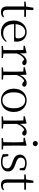

<svg xmlns="http://www.w3.org/2000/svg" viewBox="1590 -2390 814 4035"><g transform="rotate(90 1997.5 -373.0)"><path d="M234 14C283 14 320 -2 347 -33L333 -50C306 -35 286 -26 256 -26C211 -26 187 -53 187 -116V-475H334V-512H187L192 -667H143L119 -514L14 -505V-475H117V-201C117 -165 116 -146 116 -115C116 -28 153 14 234 14Z M662 14C750 14 815 -26 859 -91L844 -105C802 -57 750 -32 680 -32C568 -32 489 -102 487 -261H850C854 -277 856 -297 856 -321C856 -438 780 -526 654 -526C523 -526 412 -420 412 -254C412 -74 517 14 662 14ZM488 -292C496 -418 566 -495 652 -495C738 -495 787 -431 787 -346C787 -309 778 -292 745 -292Z M1104 -318C1135 -401 1174 -452 1228 -476L1238 -468C1261 -445 1277 -433 1301 -433C1335 -433 1349 -452 1350 -486C1340 -511 1310 -526 1272 -526C1204 -526 1137 -468 1104 -380L1098 -515L1085 -523L941 -486V-461L1031 -456C1033 -406 1034 -354 1034 -285V-227L1032 -36L946 -27V0H1201V-27L1106 -37L1104 -227Z M1557 -318C1588 -401 1627 -452 1681 -476L1691 -468C1714 -445 1730 -433 1754 -433C1788 -433 1802 -452 1803 -486C1793 -511 1763 -526 1725 -526C1657 -526 1590 -468 1557 -380L1551 -515L1538 -523L1394 -486V-461L1484 -456C1486 -406 1487 -354 1487 -285V-227L1485 -36L1399 -27V0H1654V-27L1559 -37L1557 -227Z M2088 14C2215 14 2334 -74 2334 -255C2334 -435 2213 -526 2088 -526C1964 -526 1844 -435 1844 -255C1844 -75 1962 14 2088 14ZM2088 -16C1985 -16 1921 -101 1921 -254C1921 -407 1985 -495 2088 -495C2191 -495 2256 -407 2256 -254C2256 -101 2191 -16 2088 -16Z M2585 -318C2616 -401 2655 -452 2709 -476L2719 -468C2742 -445 2758 -433 2782 -433C2816 -433 2830 -452 2831 -486C2821 -511 2791 -526 2753 -526C2685 -526 2618 -468 2585 -380L2579 -515L2566 -523L2422 -486V-461L2512 -456C2514 -406 2515 -354 2515 -285V-227L2513 -36L2427 -27V0H2682V-27L2587 -37L2585 -227Z M2997 -655C3026 -655 3052 -676 3052 -707C3052 -738 3026 -760 2997 -760C2967 -760 2944 -738 2944 -707C2944 -676 2967 -655 2997 -655ZM2967 0H3122V-27L3043 -35L3041 -227V-378L3043 -515L3031 -523L2876 -487V-461L2967 -457C2969 -407 2971 -352 2971 -285V-227C2971 -173 2970 -91 2968 -36L2881 -27V0Z M3384 14C3517 14 3584 -53 3584 -135C3584 -204 3546 -248 3445 -284L3396 -302C3324 -326 3293 -353 3293 -403C3293 -456 3332 -494 3410 -494C3442 -494 3472 -487 3503 -470L3520 -378H3557L3561 -482C3512 -512 3470 -526 3411 -526C3295 -526 3230 -463 3230 -382C3230 -309 3280 -267 3360 -238L3411 -219C3493 -192 3519 -164 3519 -115C3519 -57 3473 -17 3383 -17C3340 -17 3308 -24 3279 -38L3261 -140H3220L3221 -24C3275 1 3321 14 3384 14Z M3867 14C3916 14 3953 -2 3980 -33L3966 -50C3939 -35 3919 -26 3889 -26C3844 -26 3820 -53 3820 -116V-475H3967V-512H3820L3825 -667H3776L3752 -514L3647 -505V-475H3750V-201C3750 -165 3749 -146 3749 -115C3749 -28 3786 14 3867 14Z"/></g></svg>

Font: Noto Serif SC Light
Style: Regular
Weight: 300
Designer: Ryoko NISHIZUKA 西塚涼子 (kana & ideographs); Frank Grießhammer (Latin, Greek & Cyrillic); Wenlong ZHANG 张文龙 (bopomofo); San
Foundry: Adobe
Version: Version 2.001;hotconv 1.1.0;makeotfexe 2.6.0